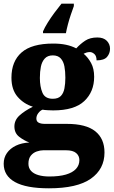

<svg xmlns="http://www.w3.org/2000/svg" viewBox="-27 -786 616 1040"><path d="M238 234Q115 234 54 200Q-7 166 -7 101Q-7 68 10.5 43Q28 18 59 3Q90 -12 132 -14Q103 -25 77 -45Q51 -65 51 -101Q51 -135 78 -160Q105 -185 151 -208Q102 -223 68.5 -261.5Q35 -300 35 -365Q35 -454 90 -502Q145 -550 261 -550Q300 -550 330.5 -543.5Q361 -537 386 -524Q409 -549 435 -566Q461 -583 500 -583Q534 -583 551.5 -565Q569 -547 569 -522Q569 -497 553 -478Q537 -459 496 -459Q496 -483 484 -493.5Q472 -504 460 -504Q449 -504 440.5 -501Q432 -498 426 -495Q450 -475 466.5 -444.5Q483 -414 483 -370Q483 -289 429.5 -238.5Q376 -188 261 -188Q251 -188 231.5 -189Q212 -190 204 -192Q192 -188 181 -174Q170 -160 170 -144Q170 -128 182.5 -121.5Q195 -115 216 -115H335Q439 -115 489 -75Q539 -35 539 40Q539 130 465 182Q391 234 238 234ZM240 170Q294 170 330 159.5Q366 149 384.5 129Q403 109 403 81Q403 58 385.5 43Q368 28 331 28H207Q191 28 172 34.5Q153 41 140 57Q127 73 127 101Q127 124 141 139.5Q155 155 181 162.5Q207 170 240 170ZM259 -251Q288 -251 302.5 -266Q317 -281 322 -307Q327 -333 327 -365Q327 -399 322 -426Q317 -453 302 -469.5Q287 -486 259 -486Q231 -486 215.5 -469Q200 -452 194.5 -425Q189 -398 189 -364Q189 -316 203 -283.5Q217 -251 259 -251ZM206 -616Q215 -637 231.5 -663.5Q248 -690 268 -717Q288 -744 306 -766H373V-753Q366 -734 357 -707.5Q348 -681 341 -654.5Q334 -628 330 -606H206Z"/></svg>

Font: Noto Rashi Hebrew ExtraBold
Style: Regular
Weight: 800
Version: Version 1.006